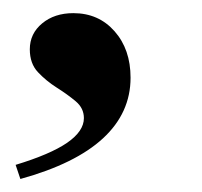

<svg xmlns="http://www.w3.org/2000/svg" viewBox="-20 -146 310 295"><path d="M11.3 129 4 107.3Q57.3 91.1 83.1 73.4Q108.9 55.6 108.9 35.5Q108.9 20.2 96.4 9.7Q83.9 -0.8 67.3 -11.3Q50.8 -21.8 38.3 -35.1Q25.8 -48.4 25.8 -70.2Q25.8 -94.4 44.8 -110.1Q63.7 -125.8 92.7 -125.8Q131.5 -125.8 156 -98Q180.6 -70.2 180.6 -26.6Q180.6 27.4 138.3 66.5Q96 105.6 11.3 129Z"/></svg>

Font: Playfair 5pt SemiExpanded Light ExtraBold
Style: Italic
Weight: 800
Italic angle: -15.6°
Version: Version 2.001;gftools[0.9.30]